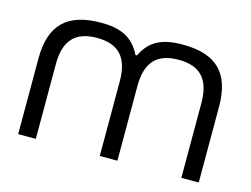

<svg xmlns="http://www.w3.org/2000/svg" viewBox="-76 -633 988 757"><g transform="rotate(15 418.0 -254.5)"><path d="M49 -309V0H121V-305C121 -404 165 -447 252 -447C338 -447 382 -404 382 -305V0H454V-305C454 -404 498 -447 585 -447C671 -447 715 -404 715 -305V0H786V-309C786 -448 721 -509 585 -509C503 -509 452 -486 421 -421H415C383 -484 336 -509 252 -509C116 -509 49 -448 49 -309Z"/></g></svg>

Font: LT Wave Text Light
Style: Regular
Weight: 300
Designer: Daniel Lyons
Version: Version 2.5 (Glyphs App)